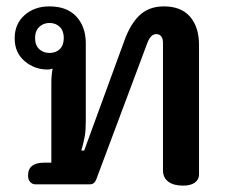

<svg xmlns="http://www.w3.org/2000/svg" viewBox="-20 -578 719 602"><path d="M491 -44V-444Q491 -457 485.5 -464Q480 -471 470 -471Q460 -471 453 -463Q446 -455 440 -438L282 -16Q279 -8 274 -4Q269 0 261 0H91Q82 0 75 -7Q68 -14 68 -28Q68 -68 119 -68H141V-319Q141 -342 145 -363Q138 -360 129 -360Q88 -360 57 -386.5Q26 -413 26 -458Q26 -503 57 -530.5Q88 -558 135 -558Q190 -558 219.5 -526Q249 -494 249 -442V-200Q249 -170 246 -152Q243 -134 235 -106H244L369 -448Q388 -502 417.5 -530Q447 -558 494 -558Q548 -558 576 -525.5Q604 -493 604 -437V-31Q604 -15 591 -5.5Q578 4 554 4Q524 4 507.5 -8.5Q491 -21 491 -44ZM180 -459Q180 -481 167.5 -493.5Q155 -506 135 -506Q116 -506 103 -493.5Q90 -481 90 -459Q90 -436 103 -424Q116 -412 135 -412Q155 -412 167.5 -424Q180 -436 180 -459Z"/></svg>

Font: Maitree Semibold
Style: Regular
Weight: 600
Designer: CadsonDemak Team
Foundry: CadsonDemak
Version: Version 1.010